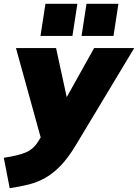

<svg xmlns="http://www.w3.org/2000/svg" viewBox="-71 -763 726 1010"><path d="M0 0ZM-20 227 -51 67Q23 56 64 39Q105 22 130 -19L143 -40L13 -510H224L280 -252L424 -510H635L327 2Q288 67 248.5 108Q209 149 167.5 172.5Q126 196 80 207.5Q34 219 -20 227ZM358 -574 384 -743H552L526 -574ZM142 -574 168 -743H336L310 -574Z"/></svg>

Font: Winston Black
Style: Italic
Weight: 900
Italic angle: -9°
Designer: Original fonts by Vernon Adams / Changes by Cristiano Sobral
Foundry: VOriginal fonts by Vernon Adams / Changes by Cristiano Sobral
Version: Version 2.503;July 17, 2020;FontCreator 13.0.0.2655 64-bit